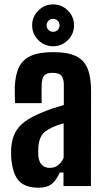

<svg xmlns="http://www.w3.org/2000/svg" viewBox="-20 -846 477 873"><path d="M156 7.5Q94.9 7.5 66.1 -23.6Q37.3 -54.7 31.1 -127.2Q30.6 -137.4 30.5 -150.4Q30.4 -163.4 30.9 -173.3Q34 -212.5 48 -241.1Q62.1 -269.7 91.4 -291.9Q120.6 -314 169.6 -334Q194.9 -344.8 219.4 -353Q244 -361.1 270.2 -368.7V-460.9Q270.2 -487.6 259.6 -501.2Q249 -514.8 218.6 -514.8Q192.9 -514.8 182.1 -503.6Q171.2 -492.4 169.7 -464.9Q169.2 -456.5 169 -439.6Q168.7 -422.7 169 -405.2Q169.2 -387.7 169.7 -377H48.3Q47.8 -386.8 47.3 -410.2Q46.8 -433.6 47.3 -451.2Q49.5 -506.3 66.7 -541.2Q83.9 -576.1 121.4 -592.5Q158.9 -609 222.1 -609Q287.9 -609 325.4 -590.8Q362.9 -572.7 378.5 -533.6Q394.1 -494.5 394.1 -431.9L393.4 0H268.7V-61.6H252Q236.2 -26.5 215 -9.5Q193.8 7.5 156 7.5ZM206.6 -82.7Q227.9 -82.7 243.9 -94.9Q259.9 -107 269.4 -128.1V-285.1Q251.7 -280.5 234.5 -274Q217.3 -267.5 201.1 -258.1Q174.3 -243.4 164.9 -221.9Q155.6 -200.4 154.1 -173.3Q153.7 -163.9 153.7 -154.9Q153.8 -145.9 154.3 -136.9Q156.8 -110.6 170.1 -96.6Q183.3 -82.7 206.6 -82.7ZM221.3 -635.6Q182.3 -635.6 154.2 -663.6Q126.2 -691.5 126.2 -730.8Q126.2 -770.2 154.2 -798.1Q182.3 -826 221.3 -826Q260.8 -826 288.7 -798.1Q316.6 -770.2 316.6 -730.8Q316.6 -691.5 288.7 -663.6Q260.8 -635.6 221.3 -635.6ZM221.3 -701.4Q234 -701.4 242.4 -710Q250.8 -718.6 250.8 -730.7Q250.8 -743.4 242.4 -751.8Q234 -760.2 221.3 -760.2Q209.2 -760.2 200.6 -751.8Q192 -743.4 192 -730.7Q192 -718.6 200.6 -710Q209.2 -701.4 221.3 -701.4Z"/></svg>

Font: Big Shoulders Display SC Thin
Style: Regular
Weight: 100
Designer: Patric King
Foundry: XO Type Co
Version: Version 2.002